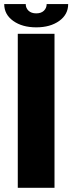

<svg xmlns="http://www.w3.org/2000/svg" viewBox="-28 -899 346 919"><path d="M-7.8 -879.4H95.2Q95.2 -860.4 108.6 -847.7Q122.1 -835 145.5 -835Q168.9 -835 182.1 -847.7Q195.3 -860.4 195.3 -879.4H298.3Q298.3 -829.6 255.4 -798.8Q212.4 -768.1 145.5 -768.1Q78.6 -768.1 35.4 -798.8Q-7.8 -829.6 -7.8 -879.4ZM57.1 0V-737.3H232.9V0Z"/></svg>

Font: Epilogue ExtraBold
Style: Regular
Weight: 800
Designer: Tyler Finck
Foundry: Etcetera Type Co
Version: Version 2.112